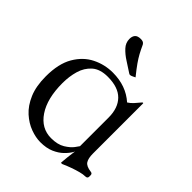

<svg xmlns="http://www.w3.org/2000/svg" viewBox="-188 -761 882 882"><g transform="rotate(45 253.0 -320.0)"><path d="M364 -291Q364 -353 330.5 -387Q297 -421 229 -421Q179 -421 151.5 -396.5Q124 -372 113 -334Q102 -296 102 -253Q102 -153 141 -95Q180 -37 244 -37Q286 -37 312 -53Q338 -69 350.5 -86Q363 -103 364 -105ZM430 -123Q430 -92 440 -76.5Q450 -61 482 -57Q493 -56 493 -45V-36Q493 -24 479 -24Q466 -24 447 -19Q428 -14 407 -6.5Q386 1 366 10Q365 11 360 11H358Q356 11 356 8Q356 2 359.5 -29Q363 -60 368 -90H373Q371 -81 361.5 -64.5Q352 -48 334 -30.5Q316 -13 288.5 -1Q261 11 222 11Q192 11 158 -1.5Q124 -14 94 -41Q64 -68 45 -112.5Q26 -157 26 -221Q26 -303 55.5 -353.5Q85 -404 132 -427.5Q179 -451 232 -451Q318 -451 375 -400Q388 -408 399 -420Q410 -432 417.5 -441.5Q425 -451 427 -451Q430 -451 430 -449ZM321 -509 311 -504Q301 -499 297 -499Q295 -498 292.5 -499Q290 -500 288 -501Q264 -517 238 -533.5Q212 -550 194 -569.5Q176 -589 176 -614Q176 -631 184.5 -641Q193 -651 214 -651Q222 -651 228 -648.5Q234 -646 238 -639Q249 -615 258.5 -597.5Q268 -580 282 -560Q296 -540 321 -509Z"/></g></svg>

Font: Young Serif Light
Style: Regular
Weight: 300
Designer: Bastien Sozeau
Foundry: NBR — Bastien Sozeau
Version: Version 5.001